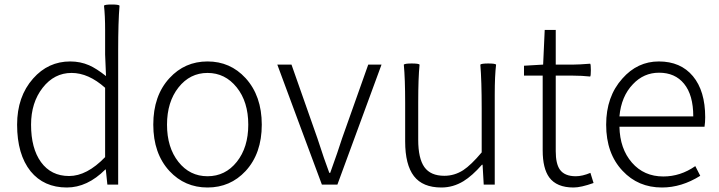

<svg xmlns="http://www.w3.org/2000/svg" viewBox="-20 -820 3195 853"><path d="M277 13Q175 13 116 -59Q56 -134 56 -266Q56 -391 127 -471Q194 -547 292 -547Q337 -547 376 -530Q408 -516 451 -482L447 -578V-687Q447 -750 442 -795Q446 -800 476 -800Q507 -800 511 -795Q505 -722 505 -596V-397V0H457L450 -67H448Q368 13 277 13ZM287 -38Q366 -38 447 -122V-276V-430Q373 -496 298 -496Q221 -496 169.5 -430Q118 -364 118 -266Q118 -161 162 -100Q207 -38 287 -38Z M902 13Q801 13 733 -60Q661 -138 661 -266.5Q661 -395 733 -473Q801 -547 902 -547Q1003 -547 1071 -473Q1143 -394 1143 -266Q1143 -138 1071 -60Q1003 13 902 13ZM902 -37Q981 -37 1032 -101Q1083 -165 1083 -266Q1083 -368 1031.5 -432Q980 -496 902 -496Q824 -496 773 -431.5Q722 -367 722 -266Q722 -165 772.5 -101Q823 -37 902 -37Z M1410 0 1311 -266 1212 -533H1275L1390 -206Q1422 -107 1443 -52H1447Q1482 -149 1500 -206L1616 -533H1675L1479 0Z M1941 13Q1858 13 1819 -37.5Q1780 -88 1780 -192V-363Q1780 -470 1774 -533Q1779 -538 1809 -538Q1840 -538 1844 -533Q1838 -472 1838 -366V-199Q1838 -116 1865.5 -77.5Q1893 -39 1954 -39Q1999 -39 2038 -64Q2073 -87 2120 -143V-338Q2120 -461 2114 -533Q2119 -538 2149 -538Q2180 -538 2184 -533Q2178 -484 2178 -400V-266V0H2129L2124 -88H2121Q2078 -39 2039 -15Q1993 13 1941 13Z M2528 13Q2453 13 2420 -32Q2391 -72 2391 -152V-484H2308V-528L2393 -533L2400 -687H2449V-533H2526Q2552 -533 2602 -537Q2605 -534 2605 -508.5Q2605 -483 2602 -480Q2564 -484 2526 -484H2449V-316V-148Q2449 -93 2467 -67Q2488 -37 2538 -37Q2567 -37 2603 -52L2617 -7Q2561 13 2528 13Z M2921 13Q2815 13 2746 -61Q2673 -138 2673 -266Q2673 -391 2745 -471Q2812 -547 2907 -547Q3004 -547 3058.5 -481.5Q3113 -416 3113 -299Q3113 -277 3110 -257H2921H2732Q2734 -159 2787.5 -97.5Q2841 -36 2927 -36Q3003 -36 3069 -82L3091 -39Q3008 13 2921 13ZM2732 -303H2896H3060Q3060 -398 3019 -448Q2979 -497 2908 -497Q2840 -497 2792 -446Q2740 -392 2732 -303Z"/></svg>

Font: GenSekiGothic TW L
Style: Regular
Weight: 300
Version: Version 1.501;PS 1;hotconv 16.6.51;makeotf.lib2.5.65220